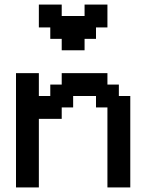

<svg xmlns="http://www.w3.org/2000/svg" viewBox="-20 -820 640 840"><path d="M450 0H550V-400H500V-450H450V-500H250V-450H200V-400H150V-500H50V0H150V-300H250V-350H300V-400H400V-350H450ZM150 -700H200V-650H250V-600H350V-650H400V-700H450V-800H350V-750H250V-800H150Z"/></svg>

Font: Matrix Sans Video
Style: Regular
Weight: 400
Designer: Brad Neil
Version: Version 1.100